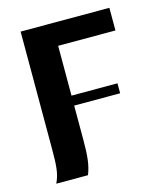

<svg xmlns="http://www.w3.org/2000/svg" viewBox="-102 -538 696 819"><g transform="rotate(-15 245.5 -128.0)"><path d="M458 -361V-461H66V54C66 130 64 166 45 205H185C201 166 205 124 205 54V-97H408V-141H205V-361Z"/></g></svg>

Font: XITS Math
Style: Bold
Weight: 700
Designer: MicroPress Inc., with final additions and corrections provided by Coen Hoffman, Elsevier (retired)
Version: Version 1.302